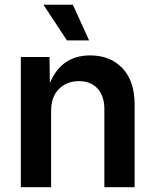

<svg xmlns="http://www.w3.org/2000/svg" viewBox="-20 -785 652 805"><path d="M194.3 -319.8V0H67.4V-545.9H187.5L189 -437Q237.8 -552.7 357.9 -552.7Q442.4 -552.7 493.4 -499Q544.4 -445.3 544.4 -347.2V0H417.5V-327.6Q417.5 -382.3 389.2 -413.6Q360.8 -444.8 311 -444.8Q260.3 -444.8 227.3 -412.1Q194.3 -379.4 194.3 -319.8ZM260.7 -615.7 162.1 -765.1H285.6L353.5 -615.7Z"/></svg>

Font: Inter-SemiBold
Style: Regular
Weight: 600
Designer: Rasmus Andersson
Foundry: rsms
Version: Version 4.000;git-a52131595